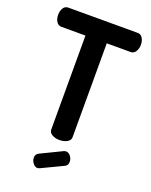

<svg xmlns="http://www.w3.org/2000/svg" viewBox="-168 -819 864 1101"><g transform="rotate(20 264.0 -268.5)"><path d="M201 194Q185 194 173 178Q161 162 161 145Q161 124 178 115L310 51Q318 48 323 48Q339 48 351 63.5Q363 79 363 97Q363 120 345 128L215 190Q205 194 201 194ZM517 -673Q517 -649 506 -631.5Q495 -614 476 -614H330V-41Q330 -22 310.5 -11Q291 0 265 0Q238 0 219 -11Q200 -22 200 -41V-614H53Q34 -614 23 -631Q12 -648 12 -673Q12 -696 22.5 -713.5Q33 -731 53 -731H476Q496 -731 506.5 -713.5Q517 -696 517 -673Z"/></g></svg>

Font: Dosis
Style: Regular
Weight: 400
Designer: Edgar Tolentino, Pablo Impallari, Igino Marini
Foundry: Edgar Tolentino, Pablo Impallari, Igino Marini
Version: Version 1.007;Glyphs 3.1.1 (3134)